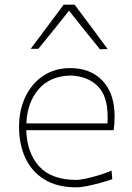

<svg xmlns="http://www.w3.org/2000/svg" viewBox="-20 -797 568 826"><path d="M309 9Q226 9 171.2 -24.8Q116.5 -58.5 89.2 -117.2Q62 -176 62 -251Q62 -324.5 89.8 -381.8Q117.5 -439 167 -471.5Q216.5 -504 282 -504Q370 -504 421.5 -449.2Q473 -394.5 473 -297Q473 -262.5 469 -237H93Q96 -138.5 149 -80.8Q202 -23 309 -23Q321.5 -23 347 -28.2Q372.5 -33.5 402.8 -42.5Q433 -51.5 460 -63L463 -26Q440 -18 410.8 -10Q381.5 -2 354 3.5Q326.5 9 309 9ZM283 -472Q195 -470 146 -413Q97 -356 93.5 -266H442Q443 -273.5 443 -280.8Q443 -288 443 -295Q443 -386 399 -428Q355 -470 283 -472ZM410 -585Q376 -627 342.8 -668.2Q309.5 -709.5 277 -751Q245 -710.5 212 -669.5Q179 -628.5 145 -587H112Q148 -635 183.5 -682.5Q219 -730 254 -777H301Q336.5 -730.5 371.8 -682.2Q407 -634 443 -586Z"/></svg>

Font: Commissioner Loud Thin
Style: Regular
Weight: 100
Designer: Kostas Bartsokas
Foundry: Kostas Bartsokas
Version: Version 1.000; ttfautohint (v1.8.3)